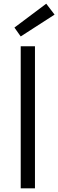

<svg xmlns="http://www.w3.org/2000/svg" viewBox="-20 -1018 315 1038"><path d="M169 -768V0H92V-768ZM92 -821 58 -869 230 -998 275 -939Z"/></svg>

Font: Yaldevi ExtraLight
Style: Regular
Weight: 400
Version: Version 1.100